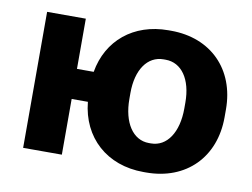

<svg xmlns="http://www.w3.org/2000/svg" viewBox="-64 -621 949 723"><g transform="rotate(10 410.5 -260.0)"><path d="M525 11H535C688 11 790 -92 790 -245V-275C790 -428 688 -531 535 -531H525C392 -531 296 -451 275 -328H211V-520H63V0H211V-213H273C286 -79 384 11 525 11ZM526 -100C465 -100 425 -160 425 -251V-274C425 -363 465 -420 526 -420H534C595 -420 635 -363 635 -274V-251C635 -160 595 -100 534 -100Z"/></g></svg>

Font: Fixel Text Bold
Style: Bold
Weight: 700
Width: 4
Designer: AlfaBravo + MacPaw
Foundry: Kyrylo Tkachov, Marchela Mozhyna, Serhii Makarenko, Maria Weinstein, Zakhar Kryvoshyya
Version: Version 1.211